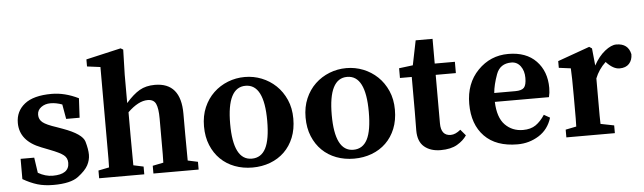

<svg xmlns="http://www.w3.org/2000/svg" viewBox="-47 -895 3637 1084"><g transform="rotate(-5 1771.5 -352.5)"><path d="M251 -498Q325.7 -498 402.8 -460L397 -350.1H320.8L306.2 -433.1Q272 -445.8 240.2 -445.8Q209 -445.8 187 -429.4Q165 -413.1 165 -386.7Q165 -360.4 185.3 -343.8Q205.6 -327.1 264.2 -308.1L297.9 -295.9Q405.8 -256.8 418.5 -212.4Q431.2 -168 431.2 -137.7Q431.2 -107.4 416 -78.6Q400.9 -49.8 357.9 -17.3Q314.9 15.1 217.8 15.1Q166 15.1 126.5 3.2Q86.9 -8.8 44.9 -33.2V-147.9H122.1L134.8 -61Q176.3 -37.1 217.8 -37.1Q311 -37.1 311 -102.1Q311 -129.9 290.5 -146.2Q270 -162.6 213.9 -184.1L168 -202.1Q46.9 -248.5 46.9 -351.1Q46.9 -417 97.4 -457.5Q147.9 -498 251 -498Z M982.9 -321.8V-207Q982.9 -91.8 983.9 -56.2L1041 -43.9V0H784.7V-43.9L845.7 -56.2Q846.7 -93.3 846.7 -103.5V-306.2Q846.7 -363.3 834.7 -389.6Q822.8 -416 788.1 -416Q735.8 -416 674.8 -356.9V-224.6Q674.8 -92.8 675.8 -56.2L732.9 -43.9V0H477.1V-43.9L538.1 -56.2Q539.1 -94.2 539.1 -104.5V-625L463.9 -634.8V-674.8L661.6 -720.2L675.8 -711.9L671.9 -569.8V-409.2Q712.9 -456.1 749.3 -477.1Q785.6 -498 835.9 -498Q982.9 -498 982.9 -321.8Z M1249.5 -480Q1295.4 -498 1345.5 -498Q1395.5 -498 1440.9 -480Q1486.3 -461.9 1521.5 -428.5Q1556.6 -395 1577.6 -347.4Q1598.6 -299.8 1598.6 -240Q1598.6 -180.2 1579.6 -133.1Q1560.5 -85.9 1526.6 -53Q1492.7 -20 1446 -2.4Q1399.4 15.1 1345.5 15.1Q1291.5 15.1 1245.1 -2.4Q1198.7 -20 1165 -53Q1131.3 -85.9 1111.8 -133.1Q1092.3 -180.2 1092.3 -240Q1092.3 -299.8 1112.8 -347.4Q1133.3 -395 1168.5 -428.5Q1203.6 -461.9 1249.5 -480ZM1345.7 -35.2Q1398.9 -35.2 1424.8 -85Q1450.7 -134.8 1450.7 -241.2Q1450.7 -448.2 1345.7 -448.2Q1240.7 -448.2 1240.7 -241.7Q1240.7 -35.2 1345.7 -35.2Z M1825.2 -480Q1871.1 -498 1921.1 -498Q1971.2 -498 2016.6 -480Q2062 -461.9 2097.2 -428.5Q2132.3 -395 2153.3 -347.4Q2174.3 -299.8 2174.3 -240Q2174.3 -180.2 2155.3 -133.1Q2136.2 -85.9 2102.3 -53Q2068.4 -20 2021.7 -2.4Q1975.1 15.1 1921.1 15.1Q1867.2 15.1 1820.8 -2.4Q1774.4 -20 1740.7 -53Q1707 -85.9 1687.5 -133.1Q1668 -180.2 1668 -240Q1668 -299.8 1688.5 -347.4Q1709 -395 1744.1 -428.5Q1779.3 -461.9 1825.2 -480ZM1921.4 -35.2Q1974.6 -35.2 2000.5 -85Q2026.4 -134.8 2026.4 -241.2Q2026.4 -448.2 1921.4 -448.2Q1816.4 -448.2 1816.4 -241.7Q1816.4 -35.2 1921.4 -35.2Z M2420.9 -141.1Q2420.9 -70.8 2476.6 -70.8Q2502.9 -70.8 2532.2 -95.2L2561 -61Q2542 -32.2 2506.1 -11.2Q2470.2 9.8 2412.6 9.8Q2355 9.8 2319.6 -20Q2284.2 -49.8 2284.2 -112.8L2285.2 -217.8V-416H2218.3V-471.2L2296.9 -481L2325.2 -620.1H2420.9V-480H2535.2V-416H2420.9Z M2885.3 -63Q2929.2 -63 2957.5 -82.5Q2985.8 -102.1 3009.3 -138.2L3043 -119.1Q3022.9 -53.2 2968.3 -19Q2913.6 15.1 2848.1 15.1Q2726.1 15.1 2660.6 -52.2Q2595.2 -119.6 2595.2 -235.8Q2595.2 -352.1 2666.3 -425Q2737.3 -498 2838.9 -498Q2940.4 -498 2996.8 -439.5Q3053.2 -380.9 3053.2 -287.1Q3053.2 -259.3 3046.9 -234.9H2740.2Q2743.2 -146 2783.7 -104.5Q2824.2 -63 2885.3 -63ZM2860.8 -285.2Q2897 -285.2 2910.4 -300Q2923.8 -314.9 2923.8 -355Q2923.8 -395 2904.1 -421.6Q2884.3 -448.2 2852.1 -448.2Q2787.6 -448.2 2766.4 -389.6Q2745.1 -331.1 2741.2 -285.2Z M3322.8 -106.4Q3322.8 -96.2 3323.7 -59.1L3399.9 -43.9V0H3125V-43.9L3186 -56.2Q3187 -93.3 3187 -103.5V-227.5Q3187 -340.8 3184.1 -386.2L3116.7 -395V-433.1L3297.9 -498L3313 -487.8L3322.8 -390.1Q3350.6 -440.9 3386.7 -469.5Q3422.9 -498 3451.2 -498Q3518.6 -498 3531.7 -436Q3531.7 -402.8 3512.9 -382.3Q3494.1 -361.8 3458.5 -361.8Q3422.9 -361.8 3384.8 -402.8L3382.8 -404.8Q3342.3 -366.7 3322.8 -316.9Z"/></g></svg>

Font: SourceSerifPro-Bold
Style: Bold
Weight: 700
Designer: Frank Grießhammer
Foundry: Adobe Systems Incorporated
Version: Version 1.014;PS Version 1.0;hotconv 1.0.73;makeotf.lib2.5.5